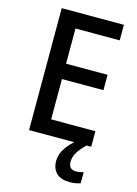

<svg xmlns="http://www.w3.org/2000/svg" viewBox="-137 -787 776 1086"><g transform="rotate(15 250.5 -244.5)"><path d="M449 0H85V-714H449V-623H190V-417H433V-327H190V-91H449ZM358 113Q358 157 402 157Q416 157 427 154.5Q438 152 445 150V215Q433 219 418 222Q403 225 384 225Q331 225 304.5 199.5Q278 174 278 128Q278 88 304.5 50Q331 12 369 -15L422 0Q388 33 373 58.5Q358 84 358 113Z"/></g></svg>

Font: Noto Sans Lao UI SemCond Med
Style: Regular
Weight: 500
Width: 4
Designer: Monotype Design Team
Foundry: Monotype Imaging Inc.
Version: Version 2.000; ttfautohint (v1.8.4.7-5d5b)